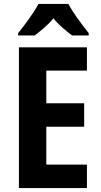

<svg xmlns="http://www.w3.org/2000/svg" viewBox="-20 -1047 513 974"><path d="M327 -1027H175C155 -987 104 -918 72 -879V-867H156C180 -886 220 -916 251 -954C280 -917 320 -887 346 -867H430V-879C393 -925 350 -983 327 -1027ZM421 -93V-212H215V-404H407V-523H215V-689H421V-807H76V-93Z"/></svg>

Font: Noto Sans Kannada UI Condensed
Style: Bold
Weight: 700
Width: 3
Designer: Jelle Bosma - Monotype Design Team
Foundry: Monotype Imaging Inc.
Version: Version 2.005